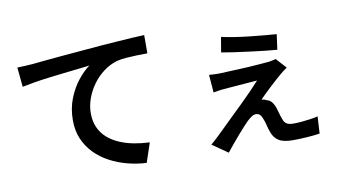

<svg xmlns="http://www.w3.org/2000/svg" viewBox="-78 -934 2156 1190"><g transform="rotate(-10 1000.0 -338.5)"><path d="M75 -681Q105 -682 131 -683.5Q157 -685 171 -686Q200 -689 245.5 -693.5Q291 -698 348 -703Q405 -708 470 -713.5Q535 -719 604 -725Q657 -729 708 -732.5Q759 -736 804 -739Q849 -742 884 -743V-628Q857 -628 821.5 -627Q786 -626 751.5 -623.5Q717 -621 690 -614Q643 -600 603.5 -570Q564 -540 535 -499.5Q506 -459 490 -413.5Q474 -368 474 -323Q474 -271 492 -232Q510 -193 541.5 -165.5Q573 -138 615 -120Q657 -102 705 -93Q753 -84 803 -82L762 40Q701 37 642 21.5Q583 6 531.5 -21.5Q480 -49 441 -89Q402 -129 379.5 -181Q357 -233 357 -299Q357 -373 381.5 -435Q406 -497 443 -543.5Q480 -590 517 -616Q487 -612 445.5 -607.5Q404 -603 356 -597.5Q308 -592 259 -586Q210 -580 165.5 -572.5Q121 -565 87 -558Z M1351 -649Q1382 -642 1428 -634.5Q1474 -627 1524.5 -621.5Q1575 -616 1620 -612Q1665 -608 1694 -606L1681 -510Q1651 -512 1606 -517Q1561 -522 1510.5 -528.5Q1460 -535 1413.5 -541.5Q1367 -548 1335 -554ZM1719 -391Q1707 -383 1693.5 -372.5Q1680 -362 1671 -354Q1659 -344 1639 -326Q1619 -308 1597.5 -288Q1576 -268 1558 -250Q1540 -232 1531 -223Q1537 -222 1546 -220Q1555 -218 1563 -213Q1582 -209 1595 -191.5Q1608 -174 1614 -153Q1618 -142 1621.5 -128Q1625 -114 1629.5 -100.5Q1634 -87 1638 -77Q1645 -58 1660 -50Q1675 -42 1698 -42Q1724 -42 1753 -44.5Q1782 -47 1808.5 -51Q1835 -55 1855 -60L1849 47Q1837 49 1816 51.5Q1795 54 1770.5 55.5Q1746 57 1722.5 58Q1699 59 1682 59Q1621 59 1592 41Q1563 23 1550 -11Q1545 -23 1540.5 -38.5Q1536 -54 1532.5 -69Q1529 -84 1525 -93Q1518 -115 1508 -127.5Q1498 -140 1479 -140Q1467 -140 1451.5 -129.5Q1436 -119 1422 -105Q1412 -95 1395 -76.5Q1378 -58 1357.5 -34.5Q1337 -11 1315.5 15Q1294 41 1274 66L1176 -2Q1187 -11 1196 -19Q1205 -27 1220 -41Q1240 -60 1269.5 -89Q1299 -118 1333.5 -151.5Q1368 -185 1404 -220Q1440 -255 1471 -287Q1502 -319 1524 -344Q1512 -343 1491.5 -341.5Q1471 -340 1447.5 -338Q1424 -336 1400.5 -334.5Q1377 -333 1356 -331Q1335 -329 1321 -328Q1299 -327 1279.5 -323.5Q1260 -320 1246 -318L1237 -430Q1252 -429 1274 -428Q1296 -427 1316 -428Q1329 -429 1357 -430Q1385 -431 1421.5 -432.5Q1458 -434 1495.5 -436.5Q1533 -439 1565.5 -441.5Q1598 -444 1618 -446Q1628 -448 1641.5 -450.5Q1655 -453 1661 -455Z"/></g></svg>

Font: Noto Sans JP Thin SemiBold
Style: Regular
Weight: 600
Version: Version 2.004-H2;hotconv 1.0.118;makeotfexe 2.5.65603